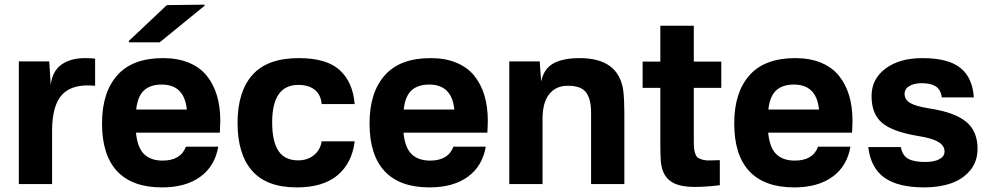

<svg xmlns="http://www.w3.org/2000/svg" viewBox="-20 -792 4253 826"><path d="M346.2 -542Q377 -542 389.2 -539.1V-422.9Q293.5 -432.6 248.8 -386.5Q204.1 -340.3 204.1 -229V0H61V-527.8H191.9L198.2 -426.8Q205.1 -485.8 244.1 -513.9Q283.2 -542 346.2 -542Z M681.6 -542Q745.1 -542 793 -522Q840.8 -502 869.9 -465.6Q898.9 -429.2 913.3 -380.9Q927.7 -332.5 927.7 -272.9Q927.7 -255.4 925.8 -221.2H564.9Q571.3 -156.7 599.9 -128.9Q628.4 -101.1 679.7 -101.1Q757.8 -101.1 779.8 -161.1H918.9Q904.8 -77.6 842 -31.7Q779.3 14.2 676.8 14.2Q549.3 14.2 484.1 -55.2Q418.9 -124.5 418.9 -261.2Q418.9 -394 484.4 -468Q549.8 -542 681.6 -542ZM534.7 -609.9V-616.2L697.8 -770L859.9 -772V-767.1L667 -609.9ZM565.9 -320.8H783.7Q772.9 -428.2 675.8 -428.2Q627 -428.2 599.6 -403.3Q572.3 -378.4 565.9 -320.8Z M1265.6 -542Q1385.3 -542 1441.7 -490.2Q1498 -438.5 1505.9 -344.2H1363.8Q1360.4 -384.8 1334 -405.8Q1307.6 -426.8 1263.7 -426.8Q1150.9 -426.8 1150.9 -266.1Q1150.9 -182.6 1178.2 -142.3Q1205.6 -102.1 1262.7 -102.1Q1303.2 -102.1 1330.8 -124.8Q1358.4 -147.5 1363.8 -184.1H1505.9Q1494.6 -90.8 1432.4 -38.3Q1370.1 14.2 1256.8 14.2Q1127.4 14.2 1064.7 -57.1Q1002 -128.4 1002 -263.2Q1002 -397.9 1066.2 -470Q1130.4 -542 1265.6 -542Z M1832.5 -542Q1896 -542 1943.8 -522Q1991.7 -502 2020.8 -465.6Q2049.8 -429.2 2064.2 -380.9Q2078.6 -332.5 2078.6 -272.9Q2078.6 -255.4 2076.7 -221.2H1715.8Q1722.2 -156.7 1750.7 -128.9Q1779.3 -101.1 1830.6 -101.1Q1908.7 -101.1 1930.7 -161.1H2069.8Q2055.7 -77.6 1992.9 -31.7Q1930.2 14.2 1827.6 14.2Q1700.2 14.2 1635 -55.2Q1569.8 -124.5 1569.8 -261.2Q1569.8 -394 1635.3 -468Q1700.7 -542 1832.5 -542ZM1716.8 -320.8H1934.6Q1923.8 -428.2 1826.7 -428.2Q1777.8 -428.2 1750.5 -403.3Q1723.1 -378.4 1716.8 -320.8Z M2473.6 -542Q2642.6 -542 2661.6 -400.9Q2666 -360.4 2666 -306.2V0H2522.9V-308.1Q2522.9 -365.2 2501.7 -394Q2480.5 -422.9 2424.8 -422.9Q2374 -424.3 2344 -388.4Q2314 -352.5 2314 -279.8V0H2170.9V-527.8H2301.8L2308.1 -441.9Q2320.3 -497.6 2361.8 -519.8Q2403.3 -542 2473.6 -542Z M2964.8 -183.1Q2964.8 -162.6 2966.6 -149.7Q2968.3 -136.7 2972.7 -126.5Q2977.1 -116.2 2985.1 -111.8Q2993.2 -107.4 3005.4 -104.2Q3017.6 -101.1 3035.2 -101.8Q3052.7 -102.5 3076.7 -103V4.9Q3014.6 12.2 2968.8 12.2Q2929.7 12.2 2902.1 4.6Q2874.5 -2.9 2857.9 -18.1Q2841.3 -33.2 2833.3 -52.7Q2825.2 -72.3 2822.8 -99.1Q2820.8 -127.9 2820.8 -179.2V-414.1H2744.6V-526.9H2820.8V-681.2H2964.8V-526.9H3083V-414.1H2964.8Z M3401.4 -542Q3464.8 -542 3512.7 -522Q3560.5 -502 3589.6 -465.6Q3618.7 -429.2 3633.1 -380.9Q3647.5 -332.5 3647.5 -272.9Q3647.5 -255.4 3645.5 -221.2H3284.7Q3291 -156.7 3319.6 -128.9Q3348.1 -101.1 3399.4 -101.1Q3477.5 -101.1 3499.5 -161.1H3638.7Q3624.5 -77.6 3561.8 -31.7Q3499 14.2 3396.5 14.2Q3269 14.2 3203.9 -55.2Q3138.7 -124.5 3138.7 -261.2Q3138.7 -394 3204.1 -468Q3269.5 -542 3401.4 -542ZM3285.6 -320.8H3503.4Q3492.7 -428.2 3395.5 -428.2Q3346.7 -428.2 3319.3 -403.3Q3292 -378.4 3285.6 -320.8Z M3948.7 -542Q4059.1 -542 4111.6 -500Q4164.1 -458 4169.4 -373H4031.7Q4026.9 -407.2 4005.1 -420.7Q3983.4 -434.1 3945.3 -434.1Q3912.6 -434.1 3892.1 -421.9Q3871.6 -409.7 3871.6 -388.2Q3871.6 -363.3 3895.3 -349.1Q3918.9 -335 3979.5 -325.2Q4085.9 -309.1 4135.7 -268.8Q4185.5 -228.5 4185.5 -151.9Q4185.5 -97.7 4154.3 -59.6Q4123 -21.5 4072.3 -3.7Q4021.5 14.2 3956.5 14.2Q3843.8 14.2 3784.9 -27.6Q3726.1 -69.3 3715.3 -159.2H3855.5Q3861.8 -124 3886 -109.6Q3910.2 -95.2 3960.4 -95.2Q3999 -95.2 4021.2 -107.2Q4043.5 -119.1 4043.5 -140.1Q4043.5 -166 4016.1 -181.9Q3988.8 -197.8 3929.7 -207Q3821.8 -224.6 3775.6 -262.7Q3729.5 -300.8 3729.5 -378.9Q3729.5 -452.1 3789.6 -497.1Q3849.6 -542 3948.7 -542Z"/></svg>

Font: Nacelle Bold
Style: Regular
Weight: 700
Designer: Sora Sagano
Foundry: Sora Sagano
Version: Version 1.000;FEAKit 1.0